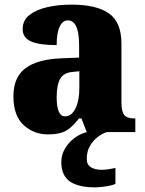

<svg xmlns="http://www.w3.org/2000/svg" viewBox="-20 -571 628 830"><path d="M187 10Q126 10 82 -30.5Q38 -71 38 -155Q38 -237 90 -276Q142 -315 246 -319L322 -322V-375Q322 -483 273 -483Q251 -483 238 -456Q225 -429 225 -376Q150 -376 114 -392Q78 -408 78 -445Q78 -483 107 -506Q136 -529 184 -540Q232 -551 289 -551Q397 -551 451 -513Q505 -475 505 -382V-129Q505 -89 517 -74Q529 -59 561 -59H565V0H355L332 -59H322Q301 -33 283 -18Q265 -3 242.5 3.5Q220 10 187 10ZM261 -68Q289 -68 306 -101.5Q323 -135 323 -191V-263L294 -260Q255 -257 240 -230Q225 -203 225 -151Q225 -68 261 -68ZM393 239Q318 239 281.5 213Q245 187 245 130Q245 99 260.5 72Q276 45 301.5 26Q327 7 355 0H442Q422 6 402 21.5Q382 37 368.5 60.5Q355 84 355 116Q355 141 373 152Q391 163 419 163Q443 163 479 155V224Q464 231 436 235Q408 239 393 239Z"/></svg>

Font: Noto Serif Armenian SemiCondensed Black
Style: Regular
Weight: 900
Width: 4
Designer: Monotype Design Team
Foundry: Monotype Imaging Inc.
Version: Version 2.008; ttfautohint (v1.8.4.7-5d5b)